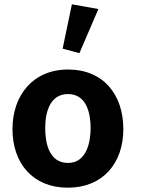

<svg xmlns="http://www.w3.org/2000/svg" viewBox="-20 -862 660 892"><path d="M295 10C458 10 553 -104 553 -262C553 -421 462 -539 296 -539C133 -539 38 -419 38 -262C38 -104 132 10 295 10ZM349 -615 437 -820 314 -842 271 -636ZM296 -105C208 -105 190 -197 190 -267C190 -337 210 -425 296 -425C382 -425 401 -336 401 -267C401 -199 381 -105 296 -105Z"/></svg>

Font: Cheyenne Sans
Style: Bold
Weight: 700
Designer: The Public Sans project authors (U.S. Web Design System), Libre Franklin designed by Pablo Impallari and Rodrigo Fuenzal
Foundry: The Cheyenne Sans Project Authors
Version: Version 2.007